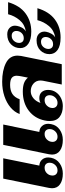

<svg xmlns="http://www.w3.org/2000/svg" viewBox="580 -1184 613 1814"><g transform="rotate(-90 887.0 -276.5)"><path d="M19 -120 107 -553H299L230 -212Q265 -210 286 -186.5Q307 -163 307 -127Q307 -115 304 -101Q293 -49 251 -19.5Q209 10 154 10Q91 10 53.5 -16.5Q16 -43 16 -92Q16 -105 19 -120ZM337 -120 426 -553H618L548 -212Q583 -210 604 -186.5Q625 -163 625 -127Q625 -115 622 -101Q612 -49 570 -19.5Q528 10 473 10Q410 10 372 -16.5Q334 -43 334 -92Q334 -105 337 -120ZM185 -40Q215 -40 236 -62.5Q257 -85 257 -115Q257 -136 244.5 -149Q232 -162 210 -162Q178 -162 157 -140Q136 -118 136 -87Q136 -66 149 -53Q162 -40 185 -40ZM503 -40Q533 -40 554 -62.5Q575 -85 575 -115Q575 -136 563 -149Q551 -162 528 -162Q497 -162 475.5 -139.5Q454 -117 454 -87Q454 -66 467 -53Q480 -40 503 -40Z M651 -113Q651 -139 656 -160Q675 -255 748.5 -311.5Q822 -368 930 -368Q977 -368 1008 -357Q1039 -346 1061 -320L1074 -385Q1075 -392 1077 -405Q1079 -418 1079 -426Q1079 -456 1059.5 -472Q1040 -488 992 -488Q940 -488 907 -466.5Q874 -445 857 -398H717Q735 -446 779 -483.5Q823 -521 886 -542Q949 -563 1023 -563Q1129 -563 1199 -527.5Q1269 -492 1269 -418Q1269 -403 1266 -385L1188 0H996L1032 -179Q1034 -186 1034 -201Q1034 -242 1004.5 -267.5Q975 -293 933 -293Q897 -293 866.5 -268Q836 -243 822 -201Q842 -212 868 -212Q905 -212 925 -189Q945 -166 945 -130Q945 -87 923.5 -55.5Q902 -24 867 -7Q832 10 792 10Q729 10 690 -20.5Q651 -51 651 -113ZM895 -115Q895 -136 883 -149Q871 -162 848 -162Q817 -162 795.5 -139.5Q774 -117 774 -87Q774 -66 787 -53Q800 -40 823 -40Q853 -40 874 -62.5Q895 -85 895 -115Z M1470 -515Q1508 -515 1530 -494Q1552 -473 1552 -442Q1552 -435 1550 -423Q1546 -400 1533.5 -376.5Q1521 -353 1497 -339Q1564 -350 1604.5 -398.5Q1645 -447 1660 -507H1774Q1741 -396 1667.5 -342Q1594 -288 1496 -288Q1420 -288 1380 -316.5Q1340 -345 1340 -392Q1340 -444 1375.5 -479.5Q1411 -515 1470 -515ZM1433 -359Q1464 -359 1483 -380Q1502 -401 1502 -429Q1502 -448 1490.5 -460.5Q1479 -473 1456 -473Q1427 -473 1408 -451.5Q1389 -430 1389 -403Q1389 -384 1400 -371.5Q1411 -359 1433 -359ZM1414 -238Q1452 -238 1474 -217Q1496 -196 1496 -163Q1496 -158 1494 -146Q1490 -124 1477 -100Q1464 -76 1441 -62Q1508 -73 1548.5 -121.5Q1589 -170 1604 -230H1717Q1684 -120 1611 -65.5Q1538 -11 1440 -11Q1362 -11 1322.5 -39.5Q1283 -68 1283 -116Q1283 -167 1318.5 -202.5Q1354 -238 1414 -238ZM1376 -82Q1407 -82 1426 -103Q1445 -124 1445 -152Q1445 -171 1433.5 -183.5Q1422 -196 1399 -196Q1370 -196 1351 -174.5Q1332 -153 1332 -126Q1332 -107 1343.5 -94.5Q1355 -82 1376 -82Z"/></g></svg>

Font: Taviraj Black
Style: Italic
Weight: 900
Italic angle: -12°
Designer: Katatrad Team
Foundry: CadsonDemak
Version: Version 1.001